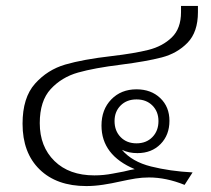

<svg xmlns="http://www.w3.org/2000/svg" viewBox="-20 -617 710 647"><path d="M114 -202Q114 -123 163.5 -74.5Q213 -26 298 -26Q329 -26 360 -32Q391 -38 397 -39Q421 -45 434 -47Q322 -94 322 -194Q322 -248 355 -282Q388 -316 440 -316Q489 -316 520 -286.5Q551 -257 551 -210Q551 -162 521 -131.5Q491 -101 443 -101Q414 -101 391 -112Q425 -72 489 -56Q553 -40 629 -36L602 6Q540 -19 482 -19Q459 -19 437 -15.5Q415 -12 383 -5Q357 1 327.5 5.5Q298 10 271 10Q171 10 113.5 -46Q56 -102 56 -200Q56 -288 98 -335Q140 -382 200 -399.5Q260 -417 356 -428Q433 -437 480.5 -449Q528 -461 559 -491Q590 -521 590 -576V-597H647V-576Q647 -509 612 -473Q577 -437 525 -423.5Q473 -410 387 -399Q298 -388 243 -372.5Q188 -357 151 -317Q114 -277 114 -202ZM366 -209Q366 -176 386.5 -155Q407 -134 440 -134Q473 -134 493.5 -155Q514 -176 514 -209Q514 -241 493.5 -261.5Q473 -282 440 -282Q407 -282 386.5 -261.5Q366 -241 366 -209Z"/></svg>

Font: Fahkwang ExtraLight
Style: Regular
Weight: 275
Designer: Suppakit Chalermlarp | Katatrad Co.,Ltd.
Foundry: Cadson Demak Co.,Ltd.
Version: Version 1.000; ttfautohint (v1.6)